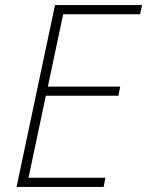

<svg xmlns="http://www.w3.org/2000/svg" viewBox="-20 -734 578 754"><path d="M45 0 196 -714H538L530 -678H228L168 -394H452L445 -358H160L92 -36H394L387 0Z"/></svg>

Font: Noto Sans Disp ExtLt
Style: Italic
Weight: 200
Italic angle: -12°
Designer: Monotype Design Team
Foundry: Monotype Imaging Inc.
Version: Version 2.000;GOOG;noto-source:20170915:90ef993387c0